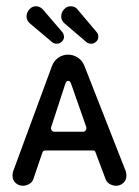

<svg xmlns="http://www.w3.org/2000/svg" viewBox="-20 -585 445 615"><path d="M53 10Q40 10 30 1Q20 -8 20 -23Q20 -28 22 -36L147 -375Q154 -392 168 -401Q182 -410 198 -410Q214 -410 228.5 -401Q243 -392 250 -375L383 -36Q385 -28 385 -23Q385 -8 375 1Q365 10 352 10Q343 10 333.5 5.5Q324 1 319 -9L286 -97Q285 -103 278 -103H125Q118 -103 116 -97L86 -9Q81 1 71.5 5.5Q62 10 53 10ZM155 -163H245Q251 -163 254.5 -167.5Q258 -172 256 -179L208 -316Q205 -326 199 -326Q192 -326 189 -316L144 -178Q142 -172 145.5 -167.5Q149 -163 155 -163ZM178 -484Q185 -477 185 -467Q185 -458 178 -451.5Q171 -445 162 -445Q153 -445 147 -450L77 -509Q65 -519 65 -532Q65 -545 74 -555Q83 -565 95 -565Q108 -565 118 -554ZM288 -484Q295 -477 295 -467Q295 -458 288 -451.5Q281 -445 272 -445Q263 -445 257 -450L188 -509Q176 -519 176 -532Q176 -545 185 -555Q194 -565 206 -565Q221 -565 229 -554Z"/></svg>

Font: Dongle
Style: Regular
Weight: 400
Designer: Yanghee Ryu
Foundry: Yanghee Ryu
Version: Version 2.000